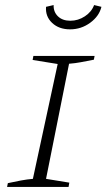

<svg xmlns="http://www.w3.org/2000/svg" viewBox="-20 -739 421 759"><path d="M8 0 11 -15Q38 -21 62.5 -25.5Q87 -30 110 -32L208 -486L109 -502L112 -518H354L351 -503Q320 -497 299 -493Q278 -489 253 -487L162 -32L254 -17L251 0ZM257 -623Q213 -623 186 -648.5Q159 -674 162 -712L192 -719Q191 -692 209 -674.5Q227 -657 258 -657Q289 -657 315.5 -674.5Q342 -692 352 -719L381 -712Q372 -675 336.5 -649Q301 -623 257 -623Z"/></svg>

Font: Piazzolla SC ExtraLight
Style: Italic
Weight: 200
Italic angle: -11.3°
Designer: Juan Pablo del Peral
Foundry: Huerta Tipografica
Version: Version 1.330